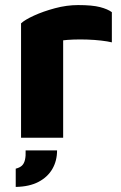

<svg xmlns="http://www.w3.org/2000/svg" viewBox="-20 -543 479 757"><path d="M63 0V-451Q78 -465 114 -481.5Q150 -498 196.5 -510.5Q243 -523 288 -523Q344 -523 374.5 -515Q405 -507 421 -495V-376Q405 -380 379 -383Q353 -386 324 -387Q295 -388 269.5 -387Q244 -386 229 -384V0ZM42 194V122Q58 118 66.5 110Q75 102 78.5 87Q82 72 81 50H205Q205 91 186.5 123Q168 155 132 174Q96 193 42 194Z"/></svg>

Font: Maven Pro ExtraBold
Style: Regular
Weight: 800
Designer: Joe Prince
Foundry: Joe Prince
Version: Version 2.100